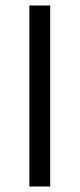

<svg xmlns="http://www.w3.org/2000/svg" viewBox="-20 -680 290 700"><path d="M87 0V-660H163V0Z"/></svg>

Font: Bricolage Grotesque Light
Style: Regular
Weight: 300
Designer: Mathieu Triay
Foundry: Atelier Triay
Version: Version 1.000;gftools[0.9.30]